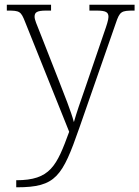

<svg xmlns="http://www.w3.org/2000/svg" viewBox="-20 -556 592 816"><path d="M49 210V240H52C218 240 245 194 317 -12L472 -457C489 -508 496 -511 549 -511H552V-536H360V-511H391C432 -511 441 -503 441 -484C441 -472 433 -447 423 -419L341 -179C321 -122 306 -79 294 -37C283 -80 252 -157 229 -216L154 -407C135 -455 127 -472 127 -485C127 -503 136 -511 176 -511H197V-536H9V-511H12C64 -511 69 -508 87 -462L274 4C221 149 194 210 49 210Z"/></svg>

Font: Noto Serif Lao ExtraLight
Style: Regular
Weight: 200
Designer: Monotype Design Team
Foundry: Monotype Imaging Inc.
Version: Version 2.003